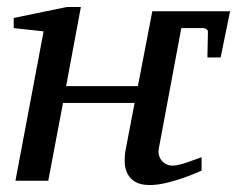

<svg xmlns="http://www.w3.org/2000/svg" viewBox="-20 -514 674 546"><path d="M553.2 -28.8Q547.4 -26.4 531.2 -19.5Q515.1 -12.7 494.1 -5.6Q473.1 1.5 449.7 6.8Q426.3 12.2 405.8 12.2Q380.4 12.2 365.2 3.4Q350.1 -5.4 342.8 -19.5Q335.4 -33.7 334.7 -51.3Q334 -68.8 336.9 -85.9L362.8 -221.2H159.2L117.2 0H23.9L104 -424.8L19 -434.1V-462.9L169.9 -494.1H210L168 -269H372.1L413.1 -481.9H634.3L607.4 -350.6H569.8L571.3 -421.9Q572.3 -427.2 567.4 -430.7Q562.5 -434.1 558.6 -434.1H495.6L432.1 -94.2Q429.7 -84 431.6 -74.7Q433.6 -65.4 439 -58.3Q444.3 -51.3 452.6 -47.1Q460.9 -43 471.2 -43Q480 -43 491.9 -46.1Q503.9 -49.3 515.9 -53.5Q527.8 -57.6 538.1 -61.5Q548.3 -65.4 553.2 -66.9Z"/></svg>

Font: Charis SIL
Style: Italic
Weight: 400
Italic angle: -11°
Foundry: SIL International
Version: Version 4.112